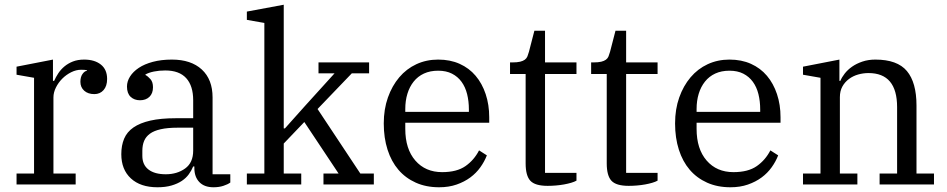

<svg xmlns="http://www.w3.org/2000/svg" viewBox="-20 -780 4005 812"><path d="M50 -46H124V-451L50 -464V-498L204 -528V-438H209Q216 -454 226.5 -470Q237 -486 252.5 -499Q268 -512 288.5 -520Q309 -528 336 -528Q380 -528 406.5 -507Q433 -486 433 -446Q433 -416 418 -399Q403 -382 379 -382Q352 -382 336 -396.5Q320 -411 320 -434Q320 -454 328.5 -466.5Q337 -479 348 -481V-483Q344 -484 338 -484.5Q332 -485 323 -485Q302 -485 281 -474.5Q260 -464 243.5 -447.5Q227 -431 216.5 -410Q206 -389 206 -368V-46H300V0H50Z M646 12Q574 12 533.5 -25.5Q493 -63 493 -128Q493 -165 505 -193.5Q517 -222 544.5 -241Q572 -260 616 -270Q660 -280 723 -280H797V-356Q797 -417 767.5 -449.5Q738 -482 679 -482Q653 -482 631 -477.5Q609 -473 595 -465V-463Q606 -457 616.5 -445Q627 -433 627 -411Q627 -385 612 -370.5Q597 -356 572 -356Q548 -356 532.5 -370.5Q517 -385 517 -414Q517 -436 530 -456.5Q543 -477 567 -493Q591 -509 626.5 -518.5Q662 -528 707 -528Q788 -528 833.5 -486Q879 -444 879 -368V-43H954V-8Q943 0 924.5 6Q906 12 883 12Q844 12 823 -10Q802 -32 802 -69V-76H797Q790 -59 778.5 -43Q767 -27 749 -15Q731 -3 705.5 4.5Q680 12 646 12ZM681 -43Q729 -43 763 -67.5Q797 -92 797 -143V-240H732Q689 -240 660 -233.5Q631 -227 614 -214.5Q597 -202 589.5 -184Q582 -166 582 -142V-121Q582 -83 608 -63Q634 -43 681 -43Z M1024 -46H1098V-683L1024 -696V-731L1180 -760V-237H1185L1269 -331L1395 -470H1327V-516H1541V-470H1468L1323 -319L1504 -46H1561V0H1348V-46H1412L1267 -264L1180 -173V-46H1254V0H1024Z M1837 12Q1782 12 1738.5 -7.5Q1695 -27 1665 -62Q1635 -97 1619 -147Q1603 -197 1603 -258Q1603 -318 1620.5 -367.5Q1638 -417 1668.5 -453Q1699 -489 1741 -508.5Q1783 -528 1833 -528Q1884 -528 1924 -510Q1964 -492 1991.5 -459.5Q2019 -427 2034 -382Q2049 -337 2049 -284V-261H1694V-235Q1694 -150 1736.5 -101Q1779 -52 1850 -52Q1912 -52 1948.5 -77.5Q1985 -103 2006 -144L2039 -123Q2029 -97 2011.5 -72.5Q1994 -48 1969 -29.5Q1944 -11 1911 0.5Q1878 12 1837 12ZM1694 -307H1963V-317Q1963 -352 1955.5 -382Q1948 -412 1932 -434Q1916 -456 1891.5 -468.5Q1867 -481 1833 -481Q1799 -481 1773 -469Q1747 -457 1729.5 -435Q1712 -413 1703 -383.5Q1694 -354 1694 -319Z M2296 6Q2243 6 2223 -15.5Q2203 -37 2203 -89V-467H2137V-516H2146Q2167 -516 2179.5 -519Q2192 -522 2199.5 -527.5Q2207 -533 2210.5 -541.5Q2214 -550 2217 -561L2240 -650H2285V-516H2418V-467H2285V-49H2418V-16Q2409 -11 2395.5 -7Q2382 -3 2365.5 0Q2349 3 2331 4.5Q2313 6 2296 6Z M2639 6Q2586 6 2566 -15.5Q2546 -37 2546 -89V-467H2480V-516H2489Q2510 -516 2522.5 -519Q2535 -522 2542.5 -527.5Q2550 -533 2553.5 -541.5Q2557 -550 2560 -561L2583 -650H2628V-516H2761V-467H2628V-49H2761V-16Q2752 -11 2738.5 -7Q2725 -3 2708.5 0Q2692 3 2674 4.5Q2656 6 2639 6Z M3069 12Q3014 12 2970.5 -7.5Q2927 -27 2897 -62Q2867 -97 2851 -147Q2835 -197 2835 -258Q2835 -318 2852.5 -367.5Q2870 -417 2900.5 -453Q2931 -489 2973 -508.5Q3015 -528 3065 -528Q3116 -528 3156 -510Q3196 -492 3223.5 -459.5Q3251 -427 3266 -382Q3281 -337 3281 -284V-261H2926V-235Q2926 -150 2968.5 -101Q3011 -52 3082 -52Q3144 -52 3180.5 -77.5Q3217 -103 3238 -144L3271 -123Q3261 -97 3243.5 -72.5Q3226 -48 3201 -29.5Q3176 -11 3143 0.5Q3110 12 3069 12ZM2926 -307H3195V-317Q3195 -352 3187.5 -382Q3180 -412 3164 -434Q3148 -456 3123.5 -468.5Q3099 -481 3065 -481Q3031 -481 3005 -469Q2979 -457 2961.5 -435Q2944 -413 2935 -383.5Q2926 -354 2926 -319Z M3376 -46H3450V-451L3376 -464V-498L3530 -528V-438H3534Q3540 -453 3552.5 -469Q3565 -485 3583.5 -498Q3602 -511 3627 -519.5Q3652 -528 3682 -528Q3775 -528 3815.5 -479.5Q3856 -431 3856 -334V-46H3930V0H3700V-46H3774V-327Q3774 -471 3653 -471Q3631 -471 3609.5 -465Q3588 -459 3570.5 -446Q3553 -433 3542.5 -414Q3532 -395 3532 -369V-46H3606V0H3376Z"/></svg>

Font: IBM Plex Serif
Style: Regular
Weight: 400
Designer: Mike Abbink, Paul van der Laan, Pieter van Rosmalen
Foundry: Bold Monday
Version: Version 2.6